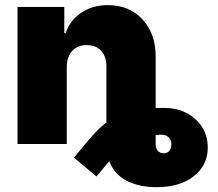

<svg xmlns="http://www.w3.org/2000/svg" viewBox="-20 -573 867 764"><path d="M245.7 -306.8V0H49.7V-545.5H235.8V-441.8H241.5Q259.2 -493.3 304 -522.9Q348.7 -552.6 409.1 -552.6Q495 -552.6 547.4 -495.2Q599.8 -437.9 599.4 -348V-143.5H619.7H634.9Q707.7 -143.5 757.1 -99.1Q806.5 -54.7 806.8 12.8Q807.2 83.1 752.1 127.3Q697.1 171.5 603.7 171.9Q573.2 171.9 545.3 166.7Q517.4 161.6 491.5 150Q465.6 138.5 445.5 117.5Q425.4 96.6 414.8 68.2L363.6 129.3L274.1 54L332.4 -15.6Q367.9 -58.2 403.4 -85.9V-306.8Q403.8 -347.3 383 -370.4Q362.2 -393.5 325.3 -393.5Q288.7 -393.5 267.4 -370.4Q246.1 -347.3 245.7 -306.8ZM599.4 -35.5V0Q599.4 17.4 608.1 27.2Q616.8 36.9 632.1 36.9Q646 36.9 653.9 27.2Q661.9 17.4 661.9 0Q661.9 -16.7 651.1 -26.5Q640.3 -36.2 625 -36.9Q615.8 -37.6 599.4 -35.5Z"/></svg>

Font: Karasuma Gothic
Style: Black
Weight: 900
Designer: Rasmus Andersson / Ryoko Nishizuka
Foundry: Genbu
Version: Version 1.00